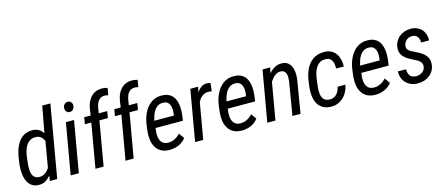

<svg xmlns="http://www.w3.org/2000/svg" viewBox="-50 -1337 4467 1925"><g transform="rotate(-15 2183.5 -375.0)"><path d="M43.5 -287.6 37.1 -238.8C35.2 -221.7 34.2 -204.1 34.2 -185.5C34.2 -166.5 35.6 -147.9 38.1 -129.9C40.5 -111.8 44.9 -94.2 51.3 -77.6C57.6 -60.5 65.9 -45.9 76.7 -33.2C86.9 -20.5 100.1 -10.3 115.7 -2.4C131.3 5.4 149.9 9.3 171.9 9.8C198.7 10.3 222.7 4.9 243.2 -7.3C263.2 -19.5 281.2 -35.6 297.4 -56.6L288.1 0H364.7L494.6 -750H410.2L359.4 -476.1C347.2 -496.1 332 -511.2 314 -521.5C295.4 -531.7 274.4 -537.1 251 -537.6C227.5 -538.1 206.5 -535.2 188 -528.8C168.9 -522.5 152.3 -513.2 138.2 -501C123.5 -488.8 110.8 -474.6 100.1 -458.5C89.4 -441.9 80.1 -424.3 72.8 -405.8C65.4 -386.7 59.1 -367.2 54.7 -347.2C49.8 -327.1 45.9 -307.1 43.5 -287.6ZM121.6 -238.3 127.4 -288.1C129.9 -308.6 134.3 -329.6 139.6 -350.6C145 -371.6 153.3 -390.1 164.1 -407.2C174.8 -424.3 188.5 -438 205.1 -448.2C221.7 -458.5 242.7 -463.4 267.6 -461.9C288.6 -460.9 305.2 -454.6 318.4 -443.4C331.5 -432.1 341.8 -417 349.1 -398.4L303.2 -130.9C296.9 -121.6 290 -113.3 282.7 -105.5C275.4 -97.2 267.6 -90.3 259.3 -84.5C251 -78.6 241.7 -74.2 231.4 -70.8C221.2 -67.4 210.4 -65.4 198.7 -65.9C183.6 -66.4 170.9 -69.3 160.6 -74.7C150.4 -80.1 142.6 -87.4 136.2 -96.7C129.9 -106 125.5 -116.2 123 -127.9C120.1 -139.6 118.7 -151.9 118.2 -164.6C117.7 -176.8 117.7 -189.5 118.7 -202.6C119.1 -215.3 120.1 -227.1 121.6 -238.3Z M615.7 -668C615.2 -660.6 616.2 -654.3 618.7 -647.9C620.6 -641.6 623.5 -635.7 627.9 -631.3C631.8 -626.5 636.7 -622.6 642.6 -620.1C648.4 -617.7 655.3 -616.2 662.6 -616.7C677.2 -617.2 689 -622.6 697.8 -632.8C706.1 -643.1 710.9 -655.3 711.4 -669.4C711.9 -676.8 710.9 -683.6 709 -689.9C706.5 -696.3 703.6 -701.7 699.7 -706.5C695.3 -710.9 690.4 -714.8 684.6 -717.8C678.2 -720.2 671.4 -721.7 664.1 -721.2C649.4 -720.7 637.7 -714.8 629.4 -704.6C621.1 -694.3 616.2 -682.1 615.7 -668ZM504.4 0H588.9L680.7 -528.3H596.2Z M841.3 -458.5 761.7 0H846.2L925.8 -458.5H1013.2L1025.4 -528.3H937.5L946.3 -584C948.2 -596.7 951.7 -608.9 956.1 -621.1C960.4 -633.3 966.3 -644 973.6 -653.8C981 -663.1 989.7 -670.9 1000.5 -676.8C1010.7 -682.1 1023.4 -685.1 1037.6 -685.1C1043.9 -684.6 1050.8 -684.1 1057.1 -683.1C1063.5 -682.1 1070.3 -680.7 1076.7 -679.2L1088.9 -752C1079.6 -754.4 1070.8 -756.8 1062 -758.3C1052.7 -759.8 1043.5 -760.7 1034.2 -761.2C1007.3 -761.7 983.9 -757.3 963.9 -748C943.8 -738.8 926.8 -726.1 912.6 -710C898.4 -693.8 886.7 -674.8 878.4 -653.3C870.1 -631.3 864.3 -608.4 860.8 -584L853.5 -528.3H786.6L774.4 -458.5Z M1153.3 -458.5 1073.7 0H1158.2L1237.8 -458.5H1325.2L1337.4 -528.3H1249.5L1258.3 -584C1260.3 -596.7 1263.7 -608.9 1268.1 -621.1C1272.5 -633.3 1278.3 -644 1285.6 -653.8C1293 -663.1 1301.8 -670.9 1312.5 -676.8C1322.8 -682.1 1335.4 -685.1 1349.6 -685.1C1356 -684.6 1362.8 -684.1 1369.1 -683.1C1375.5 -682.1 1382.3 -680.7 1388.7 -679.2L1400.9 -752C1391.6 -754.4 1382.8 -756.8 1374 -758.3C1364.7 -759.8 1355.5 -760.7 1346.2 -761.2C1319.3 -761.7 1295.9 -757.3 1275.9 -748C1255.9 -738.8 1238.8 -726.1 1224.6 -710C1210.4 -693.8 1198.7 -674.8 1190.4 -653.3C1182.1 -631.3 1176.3 -608.4 1172.9 -584L1165.5 -528.3H1098.6L1086.4 -458.5Z M1527.3 9.8C1561 10.3 1592.8 4.4 1623.5 -8.3C1654.3 -21 1679.7 -41 1700.7 -68.4L1661.1 -123.5C1652.3 -114.7 1643.6 -106.4 1634.3 -99.1C1625 -91.8 1614.7 -85.4 1604.5 -80.1C1594.2 -74.7 1583 -70.8 1571.8 -67.9C1560.1 -64.9 1547.9 -63.5 1535.2 -64C1512.7 -64.5 1495.1 -69.3 1481.9 -79.6C1468.8 -89.8 1459.5 -102.5 1453.6 -118.2C1447.3 -133.8 1444.3 -150.9 1443.8 -169.9C1443.4 -188.5 1444.8 -207 1447.8 -225.1L1449.7 -238.8L1732.9 -238.3L1740.2 -288.6C1742.7 -307.6 1744.1 -327.1 1744.6 -347.2C1745.1 -366.7 1743.7 -385.7 1740.7 -404.3C1737.8 -422.4 1732.9 -439.5 1726.6 -455.6C1720.2 -471.7 1710.9 -485.4 1699.7 -497.6C1688 -509.8 1673.8 -519 1656.7 -526.4C1639.6 -533.7 1619.1 -537.6 1595.7 -538.1C1571.8 -538.6 1549.8 -536.1 1530.3 -529.8C1510.3 -523.4 1492.7 -514.2 1477.1 -502.4C1460.9 -490.2 1447.3 -476.6 1435.1 -460.4C1422.9 -444.3 1412.1 -426.8 1403.3 -407.7C1394.5 -388.7 1387.2 -368.7 1381.8 -348.1C1376.5 -327.1 1372.1 -306.6 1369.6 -285.6L1362.3 -226.1C1358.9 -195.8 1359.4 -166.5 1363.3 -138.7C1367.2 -110.4 1375.5 -85.4 1388.7 -63.5C1401.4 -41.5 1418.9 -23.9 1441.9 -10.7C1464.8 2.4 1493.2 9.3 1527.3 9.8ZM1590.3 -464.4C1608.9 -463.4 1623.5 -458.5 1634.3 -449.7C1644.5 -440.4 1652.3 -429.2 1656.7 -416C1661.1 -402.3 1663.6 -387.7 1664.1 -371.6C1664.1 -355.5 1663.1 -339.8 1661.1 -324.7L1658.7 -312L1456.1 -312.5C1460.4 -330.6 1465.3 -348.6 1471.7 -367.2C1478 -385.7 1486.3 -402.3 1496.6 -417.5C1506.8 -432.1 1519.5 -443.8 1534.7 -452.6C1549.8 -461.4 1568.4 -465.3 1590.3 -464.4Z M2088.9 -447.8 2098.1 -531.7C2092.3 -533.2 2086.4 -535.2 2080.6 -536.6C2074.7 -538.1 2068.4 -538.6 2062 -539.1C2050.3 -539.6 2039.6 -538.1 2029.3 -534.7C2019 -531.2 2009.8 -526.9 2001.5 -521C1993.2 -514.6 1985.4 -507.8 1978 -500C1970.7 -491.7 1963.9 -483.4 1957.5 -474.6L1969.2 -528.8L1887.7 -528.3L1795.9 0H1880.4L1945.8 -378.4C1951.7 -388.7 1958 -398.4 1965.3 -407.7C1972.2 -416.5 1980 -424.3 1988.8 -431.2C1997.1 -437.5 2006.8 -442.9 2017.1 -446.8C2027.3 -450.2 2038.6 -452.1 2051.3 -452.1C2057.6 -452.1 2064 -451.7 2070.3 -451.2C2076.7 -450.2 2082.5 -449.2 2088.9 -447.8Z M2276.9 9.8C2310.5 10.3 2342.3 4.4 2373 -8.3C2403.8 -21 2429.2 -41 2450.2 -68.4L2410.6 -123.5C2401.9 -114.7 2393.1 -106.4 2383.8 -99.1C2374.5 -91.8 2364.3 -85.4 2354 -80.1C2343.8 -74.7 2332.5 -70.8 2321.3 -67.9C2309.6 -64.9 2297.4 -63.5 2284.7 -64C2262.2 -64.5 2244.6 -69.3 2231.4 -79.6C2218.3 -89.8 2209 -102.5 2203.1 -118.2C2196.8 -133.8 2193.8 -150.9 2193.4 -169.9C2192.9 -188.5 2194.3 -207 2197.3 -225.1L2199.2 -238.8L2482.4 -238.3L2489.7 -288.6C2492.2 -307.6 2493.7 -327.1 2494.1 -347.2C2494.6 -366.7 2493.2 -385.7 2490.2 -404.3C2487.3 -422.4 2482.4 -439.5 2476.1 -455.6C2469.7 -471.7 2460.4 -485.4 2449.2 -497.6C2437.5 -509.8 2423.3 -519 2406.2 -526.4C2389.2 -533.7 2368.7 -537.6 2345.2 -538.1C2321.3 -538.6 2299.3 -536.1 2279.8 -529.8C2259.8 -523.4 2242.2 -514.2 2226.6 -502.4C2210.4 -490.2 2196.8 -476.6 2184.6 -460.4C2172.4 -444.3 2161.6 -426.8 2152.8 -407.7C2144 -388.7 2136.7 -368.7 2131.3 -348.1C2126 -327.1 2121.6 -306.6 2119.1 -285.6L2111.8 -226.1C2108.4 -195.8 2108.9 -166.5 2112.8 -138.7C2116.7 -110.4 2125 -85.4 2138.2 -63.5C2150.9 -41.5 2168.5 -23.9 2191.4 -10.7C2214.4 2.4 2242.7 9.3 2276.9 9.8ZM2339.8 -464.4C2358.4 -463.4 2373 -458.5 2383.8 -449.7C2394 -440.4 2401.9 -429.2 2406.2 -416C2410.6 -402.3 2413.1 -387.7 2413.6 -371.6C2413.6 -355.5 2412.6 -339.8 2410.6 -324.7L2408.2 -312L2205.6 -312.5C2210 -330.6 2214.8 -348.6 2221.2 -367.2C2227.5 -385.7 2235.8 -402.3 2246.1 -417.5C2256.3 -432.1 2269 -443.8 2284.2 -452.6C2299.3 -461.4 2317.9 -465.3 2339.8 -464.4Z M2705.1 -471.2 2716.3 -528.8 2637.2 -528.3 2545.4 0H2629.9L2696.3 -384.3C2702.6 -393.6 2709.5 -403.3 2716.8 -412.6C2724.1 -421.9 2731.9 -430.7 2741.2 -438C2750 -445.3 2759.8 -451.7 2770.5 -456.1C2780.8 -460.4 2792.5 -462.9 2804.7 -462.4C2820.8 -461.9 2833 -458.5 2841.8 -451.2C2850.6 -443.8 2856.9 -434.6 2860.8 -423.3C2864.3 -412.1 2866.2 -399.4 2866.2 -386.2C2866.2 -373 2865.7 -359.9 2864.3 -347.7L2806.2 0H2890.1L2947.8 -346.2C2950.2 -367.7 2950.7 -389.6 2949.2 -412.1C2947.8 -434.6 2942.9 -455.1 2935.1 -473.6C2926.8 -492.2 2915 -507.3 2899.4 -519.5C2883.3 -531.7 2862.3 -537.6 2835.9 -538.1C2809.1 -538.6 2784.7 -532.2 2763.2 -520C2741.2 -507.3 2722.2 -491.2 2705.1 -471.2Z M3210.4 -63C3194.3 -63.5 3181.2 -66.4 3170.9 -71.8C3160.6 -77.1 3151.9 -84 3145.5 -92.8C3139.2 -101.6 3134.3 -111.8 3131.3 -123C3128.4 -134.3 3126.5 -146.5 3126 -159.2C3125 -171.4 3125 -184.1 3126 -197.3C3127 -210 3127.9 -222.2 3129.4 -233.9L3137.2 -293.9C3139.6 -314.5 3144 -335 3149.9 -356C3155.3 -376.5 3163.6 -395 3174.3 -411.6C3184.6 -427.7 3198.2 -440.9 3214.8 -451.2C3231.4 -460.9 3252 -465.3 3276.9 -464.4C3293.5 -463.9 3306.6 -460 3316.9 -452.6C3327.1 -445.3 3335 -436.5 3340.3 -425.3C3345.7 -414.1 3349.1 -401.9 3350.6 -388.2C3352.1 -374 3353 -360.4 3352.5 -346.7L3432.1 -346.2C3433.1 -371.1 3431.2 -395 3425.8 -418C3420.4 -440.9 3412.1 -460.9 3399.9 -478.5C3387.7 -496.1 3371.6 -510.3 3352.5 -521C3333 -531.7 3309.6 -537.6 3281.7 -538.1C3257.3 -538.6 3235.4 -536.1 3215.3 -530.8C3195.3 -524.9 3177.7 -516.6 3161.6 -505.9C3145.5 -494.6 3131.3 -481.4 3119.1 -466.3C3106.9 -451.2 3096.2 -434.1 3087.4 -416C3078.6 -397.5 3071.3 -377.9 3065.9 -357.4C3060.1 -336.4 3055.7 -315.4 3052.7 -293.9L3044.9 -234.4C3041.5 -204.1 3041 -174.3 3044.4 -145.5C3047.9 -116.7 3055.2 -90.8 3067.4 -67.9C3079.6 -44.9 3096.7 -26.4 3119.1 -12.2C3141.6 2 3170.4 9.8 3205.6 10.3C3231.4 10.7 3255.9 6.8 3277.8 -2.4C3299.8 -11.7 3318.8 -24.4 3335.9 -40.5C3353 -56.6 3366.7 -75.2 3377.9 -97.2C3388.7 -118.7 3396 -141.6 3399.4 -166.5L3319.8 -166C3316.4 -151.9 3312 -138.2 3306.2 -126C3300.3 -113.3 3293 -102.1 3284.2 -92.8C3274.9 -83 3264.6 -75.7 3252.4 -70.3C3240.2 -64.9 3226.6 -62.5 3210.4 -63Z M3663.1 9.8C3696.8 10.3 3728.5 4.4 3759.3 -8.3C3790 -21 3815.4 -41 3836.4 -68.4L3796.9 -123.5C3788.1 -114.7 3779.3 -106.4 3770 -99.1C3760.7 -91.8 3750.5 -85.4 3740.2 -80.1C3730 -74.7 3718.8 -70.8 3707.5 -67.9C3695.8 -64.9 3683.6 -63.5 3670.9 -64C3648.4 -64.5 3630.9 -69.3 3617.7 -79.6C3604.5 -89.8 3595.2 -102.5 3589.4 -118.2C3583 -133.8 3580.1 -150.9 3579.6 -169.9C3579.1 -188.5 3580.6 -207 3583.5 -225.1L3585.4 -238.8L3868.7 -238.3L3876 -288.6C3878.4 -307.6 3879.9 -327.1 3880.4 -347.2C3880.9 -366.7 3879.4 -385.7 3876.5 -404.3C3873.5 -422.4 3868.7 -439.5 3862.3 -455.6C3856 -471.7 3846.7 -485.4 3835.4 -497.6C3823.7 -509.8 3809.6 -519 3792.5 -526.4C3775.4 -533.7 3754.9 -537.6 3731.4 -538.1C3707.5 -538.6 3685.5 -536.1 3666 -529.8C3646 -523.4 3628.4 -514.2 3612.8 -502.4C3596.7 -490.2 3583 -476.6 3570.8 -460.4C3558.6 -444.3 3547.9 -426.8 3539.1 -407.7C3530.3 -388.7 3522.9 -368.7 3517.6 -348.1C3512.2 -327.1 3507.8 -306.6 3505.4 -285.6L3498 -226.1C3494.6 -195.8 3495.1 -166.5 3499 -138.7C3502.9 -110.4 3511.2 -85.4 3524.4 -63.5C3537.1 -41.5 3554.7 -23.9 3577.6 -10.7C3600.6 2.4 3628.9 9.3 3663.1 9.8ZM3726.1 -464.4C3744.6 -463.4 3759.3 -458.5 3770 -449.7C3780.3 -440.4 3788.1 -429.2 3792.5 -416C3796.9 -402.3 3799.3 -387.7 3799.8 -371.6C3799.8 -355.5 3798.8 -339.8 3796.9 -324.7L3794.4 -312L3591.8 -312.5C3596.2 -330.6 3601.1 -348.6 3607.4 -367.2C3613.8 -385.7 3622.1 -402.3 3632.3 -417.5C3642.6 -432.1 3655.3 -443.8 3670.4 -452.6C3685.5 -461.4 3704.1 -465.3 3726.1 -464.4Z M4205.6 -139.2C4204.1 -126.5 4200.2 -115.7 4194.3 -106.4C4188 -97.2 4180.7 -89.4 4171.9 -83C4162.6 -76.7 4152.8 -71.8 4141.6 -68.8C4130.4 -65.9 4119.1 -64.5 4107.4 -64.5C4093.3 -64.5 4081.1 -66.9 4070.8 -71.8C4060.5 -76.2 4051.8 -83 4045.4 -91.3C4039.1 -99.6 4034.2 -109.4 4031.7 -120.6C4028.8 -131.8 4027.3 -144.5 4027.8 -157.7L3942.9 -158.2C3941.9 -133.3 3945.3 -110.8 3952.6 -90.8C3960 -70.3 3971.2 -52.7 3985.4 -38.1C3999.5 -23.4 4016.6 -11.7 4036.6 -3.4C4056.6 4.9 4079.1 9.3 4103.5 9.8C4127.4 10.3 4150.4 7.3 4172.4 0.5C4194.3 -6.3 4213.4 -16.6 4230.5 -29.8C4247.1 -43 4260.7 -59.1 4271.5 -78.6C4281.7 -98.1 4288.1 -120.6 4289.6 -145.5C4291 -168 4287.6 -187.5 4280.3 -203.6C4272.9 -219.7 4262.7 -234.4 4249.5 -246.6C4236.3 -258.8 4221.7 -270 4204.6 -279.3C4187.5 -288.6 4170.4 -297.9 4152.8 -306.2C4143.6 -310.5 4134.8 -314.9 4125.5 -319.8C4116.2 -324.2 4108.4 -329.6 4101.6 -335.9C4094.2 -342.3 4088.9 -349.6 4085.4 -357.9C4081.5 -366.2 4080.6 -376 4082 -387.2C4083.5 -398.9 4087.4 -409.7 4092.8 -418.9C4098.1 -428.2 4104.5 -436.5 4112.8 -443.4C4120.6 -449.7 4129.9 -455.1 4140.1 -458.5C4150.4 -461.9 4161.6 -463.4 4173.3 -463.4C4185.5 -462.9 4196.3 -460.4 4205.6 -456.1C4214.4 -451.2 4221.7 -444.8 4227.5 -437C4232.9 -429.2 4237.3 -419.9 4239.7 -409.7C4242.2 -399.4 4243.2 -388.7 4242.7 -377.4H4326.2C4327.1 -400.4 4324.2 -421.9 4317.9 -441.4C4311.5 -460.9 4301.8 -478 4289.1 -492.2C4275.9 -506.3 4260.3 -517.1 4241.7 -525.4C4222.7 -533.2 4201.7 -537.6 4178.2 -538.1C4155.3 -538.6 4133.8 -535.2 4112.8 -528.3C4091.8 -521 4072.8 -510.7 4056.6 -497.6C4040.5 -483.9 4027.3 -467.3 4017.1 -448.2C4006.8 -429.2 4001 -407.7 3999.5 -384.3C3998 -362.8 4001 -344.2 4007.8 -328.6C4014.6 -313 4024.4 -299.3 4036.6 -287.6C4048.8 -275.9 4062.5 -265.6 4078.6 -256.3C4094.2 -247.1 4110.4 -238.3 4127.4 -230C4136.7 -225.6 4146 -220.7 4156.2 -215.3C4166.5 -210 4175.3 -203.6 4183.1 -196.3C4190.9 -189 4197.3 -180.7 4201.7 -171.4C4206.1 -162.1 4207 -151.4 4205.6 -139.2Z"/></g></svg>

Font: Roboto Condensed
Style: Italic
Weight: 400
Designer: Google
Version: Version 1.000;PS 001.000;hotconv 1.0.88;makeotf.lib2.5.64775